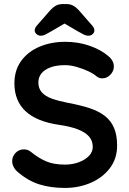

<svg xmlns="http://www.w3.org/2000/svg" viewBox="-20 -916 637 946"><path d="M300 10Q230 10 174 -7.5Q118 -25 67 -69Q54 -80 47 -94Q40 -108 40 -122Q40 -145 56.5 -162.5Q73 -180 98 -180Q117 -180 132 -168Q170 -137 207.5 -121Q245 -105 300 -105Q337 -105 368 -116.5Q399 -128 418 -147.5Q437 -167 437 -192Q437 -222 419 -243Q401 -264 364 -278.5Q327 -293 270 -301Q216 -309 175 -325.5Q134 -342 106.5 -367.5Q79 -393 65 -427.5Q51 -462 51 -505Q51 -570 84.5 -616Q118 -662 175 -686Q232 -710 301 -710Q366 -710 421.5 -690.5Q477 -671 512 -641Q541 -618 541 -588Q541 -566 524 -548Q507 -530 484 -530Q469 -530 457 -539Q441 -553 414 -565.5Q387 -578 357 -586.5Q327 -595 301 -595Q258 -595 228.5 -584Q199 -573 184 -554Q169 -535 169 -510Q169 -480 186.5 -460.5Q204 -441 237 -429.5Q270 -418 316 -409Q376 -398 421.5 -383Q467 -368 497 -344.5Q527 -321 542 -285.5Q557 -250 557 -199Q557 -134 521 -87Q485 -40 426.5 -15Q368 10 300 10ZM279 -811H317L233 -762Q216 -752 204 -746Q192 -740 182 -740Q169 -740 160 -748Q151 -756 151 -765Q151 -773 154 -779Q157 -785 166 -795L229 -867Q242 -881 256 -888.5Q270 -896 290 -896H306Q326 -896 340 -888.5Q354 -881 367 -867L430 -795Q439 -785 442 -779Q445 -773 445 -765Q445 -756 436.5 -748Q428 -740 414 -740Q404 -740 392 -746Q380 -752 363 -762Z"/></svg>

Font: Quicksand Variable Light
Style: Regular
Weight: 300
Designer: Andrew Paglinawan
Foundry: Andrew Paglinawan
Version: Version 3.004